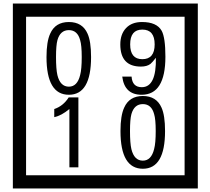

<svg xmlns="http://www.w3.org/2000/svg" viewBox="-20 -980 1195 1090"><path d="M1103 90H53V-960H1103ZM1028 15V-885H128V15ZM497 -656Q497 -442 371 -442Q244 -442 244 -656Q244 -744 265 -789Q294 -855 371 -855Q448 -855 477 -789Q497 -745 497 -656ZM444 -656Q444 -723 435 -752Q420 -809 371 -809Q322 -809 306 -752Q298 -723 298 -656Q298 -587 306 -553Q322 -488 371 -488Q419 -488 435 -554Q444 -587 444 -656ZM919 -658Q919 -442 784 -442Q687 -442 674 -545H727Q731 -485 785 -485Q868 -485 865 -652Q844 -625 834 -617Q814 -602 780 -602Q663 -602 663 -728Q663 -786 695.5 -820.5Q728 -855 786 -855Q870 -855 898 -805Q919 -766 919 -658ZM858 -728Q858 -812 788 -812Q719 -812 719 -728Q719 -644 788 -644Q858 -644 858 -728ZM425 -30H374V-361Q328 -323 288 -315V-361Q339 -378 370 -427H425ZM917 -236Q917 -22 791 -22Q664 -22 664 -236Q664 -324 685 -369Q714 -435 791 -435Q868 -435 897 -369Q917 -325 917 -236ZM864 -236Q864 -303 855 -332Q840 -389 791 -389Q742 -389 726 -332Q718 -303 718 -236Q718 -167 726 -133Q742 -68 791 -68Q839 -68 855 -134Q864 -167 864 -236Z"/></svg>

Font: Unicode BMP Fallback SIL
Style: Regular
Weight: 400
Foundry: NRSI, SIL International
Version: Version 5.1 Based on Unicode 5.1